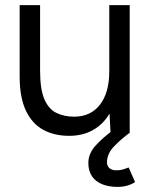

<svg xmlns="http://www.w3.org/2000/svg" viewBox="-20 -520 598 752"><path d="M251 12Q193 12 149.5 -11.5Q106 -35 81.5 -86.5Q57 -138 57 -220V-500H137V-244Q137 -170 154 -131Q171 -92 201.5 -77.5Q232 -63 270 -63Q335 -63 371.5 -110Q408 -157 408 -241V-500H488V0H413L409 -75Q384 -33 344 -10.5Q304 12 251 12ZM440 212Q406 212 380 201.5Q354 191 340 170Q326 149 326 118Q326 81 355.5 49Q385 17 423 -10L488 0Q455 24 427 53Q399 82 399 116Q399 130 408.5 138.5Q418 147 435 147Q452 147 465.5 142.5Q479 138 484 136L509 193Q496 202 478.5 207Q461 212 440 212Z"/></svg>

Font: Figtree Light
Style: Regular
Weight: 400
Version: Version 2.002